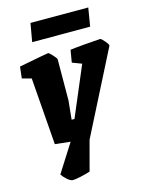

<svg xmlns="http://www.w3.org/2000/svg" viewBox="-123 -718 742 979"><g transform="rotate(-15 247.5 -229.0)"><path d="M495 -428 273 9 231 166Q210 173 181 179.5Q152 186 138 186Q126 186 108.5 170.5Q91 155 83 142L177 -6L96 -15L69 -369L20 -382L27 -443Q177 -472 183 -472Q187 -472 204 -454Q221 -436 222 -429L221 -212L211 -113H226L337 -375L287 -394L298 -459Q317 -462 376 -467Q435 -472 458 -473Q463 -473 479.5 -454Q496 -435 495 -428ZM136 -644H441L425 -547H119Z"/></g></svg>

Font: Grenze ExtraBold
Style: Italic
Weight: 800
Italic angle: -10°
Designer: Renata Polastri
Foundry: Omnibus-Type
Version: Version 1.002; ttfautohint (v1.8)